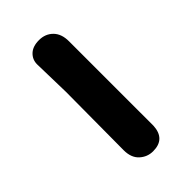

<svg xmlns="http://www.w3.org/2000/svg" viewBox="2 -435 400 400"><g transform="rotate(45 202.0 -235.5)"><path d="M152 -197 69 -195Q55 -195 45.5 -205Q36 -215 36 -233.5Q36 -252 48 -264Q60 -276 82 -276H136H281Q312 -276 331 -276Q368 -274 368 -238Q368 -221 356.5 -208.5Q345 -196 323 -196Z"/></g></svg>

Font: Patrick Hand
Style: Regular
Weight: 400
Designer: Patrick Wagesreiter
Foundry: Patrick Wagesreiter
Version: Version 1.003;PS 001.003;hotconv 1.0.70;makeotf.lib2.5.58329